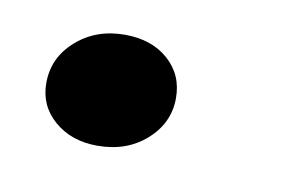

<svg xmlns="http://www.w3.org/2000/svg" viewBox="-33 -171 347 228"><g transform="rotate(10 141.0 -56.5)"><path d="M93.5 11.3Q62.1 11.3 41.5 -6.5Q21 -24.2 21 -51.6Q21 -82.3 44.8 -103.2Q68.5 -124.2 103.2 -124.2Q135.5 -124.2 155.6 -106.5Q175.8 -88.7 175.8 -60.5Q175.8 -30.6 152.4 -9.7Q129 11.3 93.5 11.3Z"/></g></svg>

Font: Playfair 5pt SemiExpanded Light ExtraBold
Style: Italic
Weight: 800
Italic angle: -15.6°
Version: Version 2.001;gftools[0.9.30]